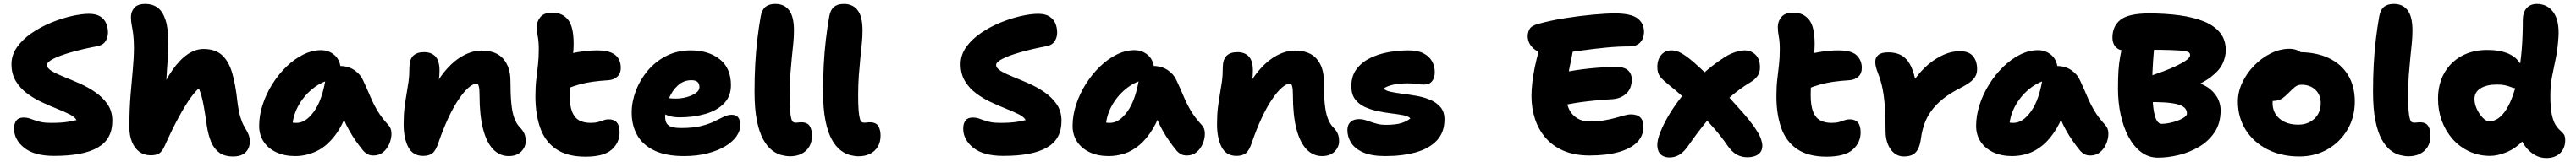

<svg xmlns="http://www.w3.org/2000/svg" viewBox="-20 -780 13002 820"><path d="M253 9Q153 9 102 -32Q51 -73 51 -129Q51 -155 62.5 -170Q74 -185 99 -185Q115 -185 127.5 -181Q140 -177 154.5 -171.5Q169 -166 188.5 -162Q208 -158 237 -158Q267 -158 288 -159.5Q309 -161 326.5 -164Q344 -167 366 -172Q358 -188 331 -201.5Q304 -215 266.5 -230Q229 -245 189.5 -263.5Q150 -282 115.5 -308Q81 -334 59.5 -370Q38 -406 38 -455Q38 -502 66 -541.5Q94 -581 140 -612.5Q186 -644 238.5 -665.5Q291 -687 341.5 -698.5Q392 -710 429 -710Q465 -710 486 -696.5Q507 -683 516 -661.5Q525 -640 525 -615Q525 -590 512 -570.5Q499 -551 471 -546Q397 -532 339.5 -515.5Q282 -499 249.5 -482.5Q217 -466 217 -451Q217 -435 241 -420.5Q265 -406 302.5 -391Q340 -376 382 -357.5Q424 -339 461.5 -313Q499 -287 523 -252Q547 -217 547 -168Q547 -122 529 -88.5Q511 -55 474 -33.5Q437 -12 382 -1.5Q327 9 253 9Z M741 6Q707 6 683 -12Q659 -30 646 -62Q633 -94 633 -135Q633 -226 639 -298.5Q645 -371 650.5 -430Q656 -489 656 -538Q656 -579 652.5 -605.5Q649 -632 645 -652Q641 -672 641 -694Q641 -720 657.5 -740Q674 -760 714 -760Q749 -760 775 -741.5Q801 -723 815.5 -678.5Q830 -634 830 -557Q830 -523 826.5 -479.5Q823 -436 819.5 -372.5Q816 -309 816 -214L778 -291Q813 -372 850.5 -425.5Q888 -479 927.5 -505.5Q967 -532 1007 -532Q1067 -532 1101 -500.5Q1135 -469 1152 -410Q1169 -351 1178 -267Q1184 -218 1192.5 -189.5Q1201 -161 1210.5 -144Q1220 -127 1228 -113Q1234 -102 1237.5 -89.5Q1241 -77 1241 -65Q1241 -30 1219.5 -9Q1198 12 1157 12Q1113 12 1086.5 -7.5Q1060 -27 1045.5 -62Q1031 -97 1024 -143Q1016 -199 1010 -233.5Q1004 -268 998 -290Q992 -312 984 -332Q969 -322 942.5 -285.5Q916 -249 882.5 -187.5Q849 -126 811 -41Q798 -12 782.5 -3Q767 6 741 6Z M1470 10Q1416 10 1375 -9Q1334 -28 1311 -62.5Q1288 -97 1288 -143Q1288 -195 1305.5 -249.5Q1323 -304 1354 -353.5Q1385 -403 1425 -442Q1465 -481 1510 -503.5Q1555 -526 1600 -526Q1642 -526 1671 -498.5Q1700 -471 1700 -420Q1700 -403 1690.5 -393.5Q1681 -384 1668 -381Q1606 -370 1558 -331Q1510 -292 1482.5 -238.5Q1455 -185 1455 -127Q1455 -113 1457 -101.5Q1459 -90 1464 -73L1390 -187Q1415 -170 1434 -164Q1453 -158 1477 -158Q1524 -158 1566 -217.5Q1608 -277 1625 -392Q1629 -418 1649.5 -432Q1670 -446 1695 -446Q1738 -446 1769 -424.5Q1800 -403 1813 -372Q1833 -329 1848.5 -292Q1864 -255 1884.5 -220Q1905 -185 1940 -147Q1955 -131 1955.5 -105.5Q1956 -80 1945.5 -54Q1935 -28 1914.5 -10.5Q1894 7 1865 7Q1846 7 1834 0Q1822 -7 1814 -16Q1792 -43 1775 -67.5Q1758 -92 1743 -118.5Q1728 -145 1714.5 -177Q1701 -209 1686 -249L1746 -255Q1716 -154 1672 -96Q1628 -38 1576 -14Q1524 10 1470 10Z M2547 10Q2501 10 2468 -25Q2435 -60 2417.5 -128.5Q2400 -197 2400 -299Q2400 -315 2399 -327Q2398 -339 2394.5 -348.5Q2391 -358 2384 -365.5Q2377 -373 2366 -379Q2393 -378 2411.5 -374.5Q2430 -371 2439 -358.5Q2448 -346 2445 -317Q2426 -340 2413.5 -348.5Q2401 -357 2387 -357Q2368 -357 2344 -336Q2320 -315 2293.5 -275.5Q2267 -236 2241.5 -181Q2216 -126 2193 -59Q2180 -19 2163 -5Q2146 9 2115 9Q2063 9 2040 -36Q2017 -81 2017 -151Q2017 -200 2021.5 -236Q2026 -272 2031.5 -303Q2037 -334 2041.5 -366Q2046 -398 2046 -437Q2046 -478 2064.5 -497Q2083 -516 2120 -516Q2157 -516 2177.5 -494Q2198 -472 2198 -422Q2198 -394 2194 -373.5Q2190 -353 2185 -330.5Q2180 -308 2176 -274Q2172 -240 2172 -186L2129 -242Q2163 -337 2209.5 -399.5Q2256 -462 2308 -493Q2360 -524 2409 -524Q2484 -524 2520 -482Q2556 -440 2556 -370Q2556 -302 2560.5 -256Q2565 -210 2575.5 -182Q2586 -154 2602 -137Q2617 -122 2625 -106Q2633 -90 2633 -65Q2633 -36 2610.5 -13Q2588 10 2547 10Z M2935 13Q2843 13 2787 -25Q2731 -63 2706.5 -132Q2682 -201 2682 -292Q2682 -341 2686.5 -379Q2691 -417 2695 -452.5Q2699 -488 2699 -530Q2699 -570 2694 -595Q2689 -620 2689 -644Q2689 -672 2707.5 -694Q2726 -716 2767 -716Q2817 -716 2846 -681Q2875 -646 2875 -558Q2875 -533 2872 -505Q2869 -477 2865 -445.5Q2861 -414 2858 -377.5Q2855 -341 2855 -298Q2855 -246 2867 -215Q2879 -184 2902.5 -171Q2926 -158 2961 -158Q2984 -158 2999 -162.5Q3014 -167 3026 -171.5Q3038 -176 3052 -176Q3079 -176 3093 -160Q3107 -144 3107 -110Q3107 -58 3067 -22.5Q3027 13 2935 13ZM2831 -327Q2785 -308 2759.5 -329.5Q2734 -351 2734 -391Q2734 -423 2745 -449Q2756 -475 2802 -492Q2830 -502 2862.5 -509.5Q2895 -517 2929 -521Q2963 -525 2994 -525Q3039 -525 3065 -513.5Q3091 -502 3102 -482Q3113 -462 3113 -436Q3113 -408 3095.5 -392Q3078 -376 3051 -374Q3005 -371 2969.5 -366Q2934 -361 2902 -352Q2870 -343 2831 -327Z M3432 10Q3340 10 3281.5 -18.5Q3223 -47 3195.5 -96.5Q3168 -146 3168 -210Q3168 -265 3189 -320.5Q3210 -376 3249 -422.5Q3288 -469 3343 -497Q3398 -525 3466 -525Q3556 -525 3612.5 -480Q3669 -435 3669 -349Q3669 -292 3633.5 -256Q3598 -220 3539 -203Q3480 -186 3410 -186Q3358 -186 3327.5 -207Q3297 -228 3297 -256Q3297 -271 3304 -278.5Q3311 -286 3327 -286Q3338 -286 3352.5 -283.5Q3367 -281 3391 -281Q3419 -281 3446 -288.5Q3473 -296 3491.5 -309Q3510 -322 3510 -338Q3510 -356 3500.5 -365Q3491 -374 3469 -374Q3430 -374 3400.5 -347Q3371 -320 3354 -277Q3337 -234 3337 -187Q3337 -168 3344.5 -155.5Q3352 -143 3370 -137.5Q3388 -132 3419 -132Q3478 -132 3518 -142Q3558 -152 3585 -165.5Q3612 -179 3632.5 -189Q3653 -199 3673 -199Q3695 -199 3705.5 -185.5Q3716 -172 3716 -145Q3716 -117 3696 -89Q3676 -61 3639 -39Q3602 -17 3549.5 -3.5Q3497 10 3432 10Z M3967 11Q3948 11 3924 5Q3900 -1 3876 -19.5Q3852 -38 3832 -74Q3812 -110 3800 -169Q3788 -228 3788 -317Q3788 -390 3791.5 -454.5Q3795 -519 3802 -579Q3809 -639 3819 -696Q3825 -730 3843 -745Q3861 -760 3893 -760Q3938 -760 3962.5 -728Q3987 -696 3987 -625Q3987 -594 3983.5 -559.5Q3980 -525 3976 -485.5Q3972 -446 3968.5 -399.5Q3965 -353 3965 -297Q3965 -247 3967.5 -219Q3970 -191 3974 -178Q3978 -165 3983.5 -162Q3989 -159 3995 -159Q4001 -159 4006 -159.5Q4011 -160 4015 -160.5Q4019 -161 4023 -161Q4055 -161 4066.5 -142Q4078 -123 4078 -94Q4078 -61 4064 -37.5Q4050 -14 4025 -1.5Q4000 11 3967 11Z M4313 11Q4294 11 4270 5Q4246 -1 4222 -19.5Q4198 -38 4178 -74Q4158 -110 4146 -169Q4134 -228 4134 -317Q4134 -390 4137.5 -454.5Q4141 -519 4148 -579Q4155 -639 4165 -696Q4171 -730 4189 -745Q4207 -760 4239 -760Q4284 -760 4308.5 -728Q4333 -696 4333 -625Q4333 -594 4329.5 -559.5Q4326 -525 4322 -485.5Q4318 -446 4314.5 -399.5Q4311 -353 4311 -297Q4311 -247 4313.5 -219Q4316 -191 4320 -178Q4324 -165 4329.5 -162Q4335 -159 4341 -159Q4347 -159 4352 -159.5Q4357 -160 4361 -160.5Q4365 -161 4369 -161Q4401 -161 4412.5 -142Q4424 -123 4424 -94Q4424 -61 4410 -37.5Q4396 -14 4371 -1.5Q4346 11 4313 11Z M5043 9Q4943 9 4892 -32Q4841 -73 4841 -129Q4841 -155 4852.5 -170Q4864 -185 4889 -185Q4905 -185 4917.5 -181Q4930 -177 4944.5 -171.5Q4959 -166 4978.5 -162Q4998 -158 5027 -158Q5057 -158 5078 -159.5Q5099 -161 5116.5 -164Q5134 -167 5156 -172Q5148 -188 5121 -201.5Q5094 -215 5056.5 -230Q5019 -245 4979.5 -263.5Q4940 -282 4905.5 -308Q4871 -334 4849.5 -370Q4828 -406 4828 -455Q4828 -502 4856 -541.5Q4884 -581 4930 -612.5Q4976 -644 5028.5 -665.5Q5081 -687 5131.5 -698.5Q5182 -710 5219 -710Q5255 -710 5276 -696.5Q5297 -683 5306 -661.5Q5315 -640 5315 -615Q5315 -590 5302 -570.5Q5289 -551 5261 -546Q5187 -532 5129.5 -515.5Q5072 -499 5039.5 -482.5Q5007 -466 5007 -451Q5007 -435 5031 -420.5Q5055 -406 5092.5 -391Q5130 -376 5172 -357.5Q5214 -339 5251.5 -313Q5289 -287 5313 -252Q5337 -217 5337 -168Q5337 -122 5319 -88.5Q5301 -55 5264 -33.5Q5227 -12 5172 -1.5Q5117 9 5043 9Z M5575 10Q5521 10 5480 -9Q5439 -28 5416 -62.5Q5393 -97 5393 -143Q5393 -195 5410.5 -249.5Q5428 -304 5459 -353.5Q5490 -403 5530 -442Q5570 -481 5615 -503.5Q5660 -526 5705 -526Q5747 -526 5776 -498.5Q5805 -471 5805 -420Q5805 -403 5795.5 -393.5Q5786 -384 5773 -381Q5711 -370 5663 -331Q5615 -292 5587.5 -238.5Q5560 -185 5560 -127Q5560 -113 5562 -101.5Q5564 -90 5569 -73L5495 -187Q5520 -170 5539 -164Q5558 -158 5582 -158Q5629 -158 5671 -217.5Q5713 -277 5730 -392Q5734 -418 5754.5 -432Q5775 -446 5800 -446Q5843 -446 5874 -424.5Q5905 -403 5918 -372Q5938 -329 5953.5 -292Q5969 -255 5989.5 -220Q6010 -185 6045 -147Q6060 -131 6060.5 -105.5Q6061 -80 6050.5 -54Q6040 -28 6019.5 -10.5Q5999 7 5970 7Q5951 7 5939 0Q5927 -7 5919 -16Q5897 -43 5880 -67.5Q5863 -92 5848 -118.5Q5833 -145 5819.5 -177Q5806 -209 5791 -249L5851 -255Q5829 -179 5798 -128Q5767 -77 5731 -46.5Q5695 -16 5655.5 -3Q5616 10 5575 10Z M6652 10Q6606 10 6573 -25Q6540 -60 6522.5 -128.5Q6505 -197 6505 -299Q6505 -315 6504 -327Q6503 -339 6499.5 -348.5Q6496 -358 6489 -365.5Q6482 -373 6471 -379Q6498 -378 6516.5 -374.5Q6535 -371 6544 -358.5Q6553 -346 6550 -317Q6531 -340 6518.5 -348.5Q6506 -357 6492 -357Q6473 -357 6449 -336Q6425 -315 6398.5 -275.5Q6372 -236 6346.5 -181Q6321 -126 6298 -59Q6285 -19 6268 -5Q6251 9 6220 9Q6168 9 6145 -36Q6122 -81 6122 -151Q6122 -200 6126.5 -236Q6131 -272 6136.5 -303Q6142 -334 6146.5 -366Q6151 -398 6151 -437Q6151 -478 6169.5 -497Q6188 -516 6225 -516Q6262 -516 6282.5 -494Q6303 -472 6303 -422Q6303 -394 6299 -373.5Q6295 -353 6290 -330.5Q6285 -308 6281 -274Q6277 -240 6277 -186L6234 -242Q6268 -337 6314.5 -399.5Q6361 -462 6413 -493Q6465 -524 6514 -524Q6589 -524 6625 -482Q6661 -440 6661 -370Q6661 -302 6665.5 -256Q6670 -210 6680.5 -182Q6691 -154 6707 -137Q6722 -122 6730 -106Q6738 -90 6738 -65Q6738 -36 6715.5 -13Q6693 10 6652 10Z M6971 10Q6902 10 6860 -8.5Q6818 -27 6799 -57Q6780 -87 6780 -122Q6780 -147 6795 -162Q6810 -177 6840 -177Q6855 -177 6869.5 -172.5Q6884 -168 6899.5 -162.5Q6915 -157 6933 -152.5Q6951 -148 6973 -148Q7025 -148 7054 -157.5Q7083 -167 7098 -181Q7087 -192 7061 -197Q7035 -202 7001.5 -206Q6968 -210 6932.5 -217.5Q6897 -225 6867 -239Q6837 -253 6818.5 -278Q6800 -303 6800 -344Q6800 -395 6826 -430Q6852 -465 6894.5 -486Q6937 -507 6988 -516Q7039 -525 7088 -525Q7135 -525 7164 -510Q7193 -495 7207 -470Q7221 -445 7221 -415Q7221 -386 7207.5 -369Q7194 -352 7170 -352Q7153 -352 7141.5 -353.5Q7130 -355 7117.5 -356.5Q7105 -358 7083 -358Q7040 -358 7010 -351Q6980 -344 6963 -332Q6972 -321 6997.5 -315.5Q7023 -310 7058 -305.5Q7093 -301 7130 -294.5Q7167 -288 7198.5 -274.5Q7230 -261 7250 -237.5Q7270 -214 7270 -176Q7270 -110 7231.5 -69Q7193 -28 7125.5 -9Q7058 10 6971 10Z M8002 7Q7927 7 7872 -16.5Q7817 -40 7781 -81.5Q7745 -123 7727 -177.5Q7709 -232 7709 -293Q7709 -323 7713 -360Q7717 -397 7725.5 -438.5Q7734 -480 7746 -523Q7757 -564 7784.5 -585Q7812 -606 7850 -606Q7870 -606 7885.5 -598.5Q7901 -591 7910 -577Q7919 -563 7919 -542Q7919 -521 7910.5 -483Q7902 -445 7893.5 -396Q7885 -347 7885 -291Q7885 -255 7899 -226.5Q7913 -198 7939.5 -181.5Q7966 -165 8003 -165Q8043 -165 8075 -170.5Q8107 -176 8132 -183Q8157 -190 8176.5 -195.5Q8196 -201 8211 -201Q8242 -201 8258 -185.5Q8274 -170 8274 -139Q8274 -92 8241.5 -59.5Q8209 -27 8148 -10Q8087 7 8002 7ZM7842 -241Q7819 -236 7806 -246.5Q7793 -257 7788 -277.5Q7783 -298 7783 -322Q7783 -353 7801.5 -377Q7820 -401 7848 -408Q7872 -414 7899.5 -419Q7927 -424 7960.5 -428.5Q7994 -433 8035.5 -436.5Q8077 -440 8129 -442Q8176 -442 8195.5 -424.5Q8215 -407 8215 -378Q8215 -332 8187.5 -306.5Q8160 -281 8118 -278Q8068 -275 8028 -271Q7988 -267 7955.5 -262.5Q7923 -258 7895.5 -252.5Q7868 -247 7842 -241ZM7811 -506Q7752 -506 7721 -533Q7690 -560 7690 -597Q7690 -616 7699.5 -633Q7709 -650 7743 -659Q7808 -677 7881.5 -688.5Q7955 -700 8021 -706Q8087 -712 8130 -712Q8211 -712 8244 -687Q8277 -662 8277 -618Q8277 -587 8258.5 -566Q8240 -545 8204 -545Q8146 -545 8085.5 -539Q8025 -533 7970.5 -525.5Q7916 -518 7874 -512Q7832 -506 7811 -506Z M8405 17Q8379 17 8362.5 3Q8346 -11 8344 -40Q8342 -69 8360 -113Q8374 -148 8396.5 -187.5Q8419 -227 8449 -267.5Q8479 -308 8515.5 -348Q8552 -388 8594 -424Q8636 -460 8683 -490Q8701 -502 8719 -509.5Q8737 -517 8754 -521Q8771 -525 8785 -525Q8817 -525 8839.5 -503Q8862 -481 8862 -439Q8862 -412 8849 -394.5Q8836 -377 8816 -365Q8753 -327 8698 -277Q8643 -227 8595 -168.5Q8547 -110 8504 -48Q8480 -12 8456.5 2.5Q8433 17 8405 17ZM8798 16Q8770 16 8745.5 3Q8721 -10 8696 -46Q8671 -83 8635 -125Q8599 -167 8558 -208.5Q8517 -250 8476 -287.5Q8435 -325 8399 -353Q8374 -373 8359 -391Q8344 -409 8344 -441Q8344 -465 8352.5 -484Q8361 -503 8377 -514Q8393 -525 8415 -525Q8435 -525 8454 -516.5Q8473 -508 8502 -486Q8523 -470 8556.5 -439Q8590 -408 8628.5 -369Q8667 -330 8705 -288.5Q8743 -247 8775.5 -210Q8808 -173 8827 -146Q8858 -103 8866 -79.5Q8874 -56 8874 -42Q8874 -14 8853.5 1Q8833 16 8798 16Z M9198 13Q9106 13 9050 -25Q8994 -63 8969.5 -132Q8945 -201 8945 -292Q8945 -341 8949.5 -379Q8954 -417 8958 -452.5Q8962 -488 8962 -530Q8962 -570 8957 -595Q8952 -620 8952 -644Q8952 -672 8970.5 -694Q8989 -716 9030 -716Q9080 -716 9109 -681Q9138 -646 9138 -558Q9138 -533 9135 -505Q9132 -477 9128 -445.5Q9124 -414 9121 -377.5Q9118 -341 9118 -298Q9118 -246 9130 -215Q9142 -184 9165.5 -171Q9189 -158 9224 -158Q9247 -158 9262 -162.5Q9277 -167 9289 -171.5Q9301 -176 9315 -176Q9342 -176 9356 -160Q9370 -144 9370 -110Q9370 -58 9330 -22.5Q9290 13 9198 13ZM9094 -327Q9048 -308 9022.5 -329.5Q8997 -351 8997 -391Q8997 -423 9008 -449Q9019 -475 9065 -492Q9107 -507 9158.5 -516Q9210 -525 9257 -525Q9325 -525 9350.5 -499.5Q9376 -474 9376 -436Q9376 -408 9358.5 -392Q9341 -376 9314 -374Q9268 -371 9232.5 -366Q9197 -361 9165 -352Q9133 -343 9094 -327Z M9588 12Q9561 12 9540.5 -4Q9520 -20 9508 -49Q9496 -78 9496 -115Q9496 -185 9492.5 -237Q9489 -289 9481 -329.5Q9473 -370 9460 -403Q9450 -429 9447 -441.5Q9444 -454 9444 -468Q9444 -489 9459.5 -502Q9475 -515 9510 -515Q9542 -515 9566.5 -504.5Q9591 -494 9609 -470Q9627 -446 9639 -404.5Q9651 -363 9657 -300L9589 -278Q9611 -333 9642.5 -377.5Q9674 -422 9712 -454Q9750 -486 9790.5 -503.5Q9831 -521 9870 -521Q9916 -521 9937 -496Q9958 -471 9958 -429Q9958 -400 9939.5 -379.5Q9921 -359 9878 -337Q9824 -310 9787 -280.5Q9750 -251 9727 -219Q9704 -187 9692 -153Q9680 -119 9675 -82Q9670 -44 9658.5 -23.5Q9647 -3 9629.5 4.5Q9612 12 9588 12Z M10135 10Q10081 10 10040 -9Q9999 -28 9976 -62.5Q9953 -97 9953 -143Q9953 -195 9970.5 -249.5Q9988 -304 10019 -353.5Q10050 -403 10090 -442Q10130 -481 10175 -503.5Q10220 -526 10265 -526Q10307 -526 10336 -498.5Q10365 -471 10365 -420Q10365 -403 10355.5 -393.5Q10346 -384 10333 -381Q10271 -370 10223 -331Q10175 -292 10147.5 -238.5Q10120 -185 10120 -127Q10120 -113 10122 -101.5Q10124 -90 10129 -73L10055 -187Q10080 -170 10099 -164Q10118 -158 10142 -158Q10189 -158 10231 -217.5Q10273 -277 10290 -392Q10294 -418 10314.5 -432Q10335 -446 10360 -446Q10403 -446 10434 -424.5Q10465 -403 10478 -372Q10498 -329 10513.5 -292Q10529 -255 10549.5 -220Q10570 -185 10605 -147Q10620 -131 10620.5 -105.5Q10621 -80 10610.5 -54Q10600 -28 10579.5 -10.5Q10559 7 10530 7Q10511 7 10499 0Q10487 -7 10479 -16Q10457 -43 10440 -67.5Q10423 -92 10408 -118.5Q10393 -145 10379.5 -177Q10366 -209 10351 -249L10411 -255Q10389 -179 10358 -128Q10327 -77 10291 -46.5Q10255 -16 10215.5 -3Q10176 10 10135 10Z M10871 18Q10823 18 10785.5 -10.5Q10748 -39 10722 -88Q10696 -137 10682.5 -199.5Q10669 -262 10669 -331Q10669 -385 10671.5 -422.5Q10674 -460 10680.5 -496Q10687 -532 10699 -579Q10706 -605 10726.5 -617Q10747 -629 10765 -629Q10792 -629 10812 -615Q10832 -601 10843 -579.5Q10854 -558 10851 -535Q10848 -496 10846 -468.5Q10844 -441 10843 -413.5Q10842 -386 10842 -347Q10842 -272 10848 -230Q10854 -188 10864.5 -170.5Q10875 -153 10889 -153Q10907 -153 10929 -157.5Q10951 -162 10971 -169.5Q10991 -177 11004 -186.5Q11017 -196 11017 -205Q11017 -223 11005 -234.5Q10993 -246 10968 -252.5Q10943 -259 10905.5 -261.5Q10868 -264 10817 -263Q10789 -262 10771.5 -283Q10754 -304 10754 -336Q10754 -350 10765.5 -364.5Q10777 -379 10793 -383Q10808 -387 10837 -397Q10866 -407 10899.5 -419.5Q10933 -432 10963.5 -446.5Q10994 -461 11013.5 -475Q11033 -489 11033 -501Q11033 -509 11027.5 -514Q11022 -519 11001.5 -522Q10981 -525 10938 -526.5Q10895 -528 10820 -528Q10786 -528 10753 -526Q10720 -524 10705 -524Q10674 -524 10657.5 -542Q10641 -560 10641 -589Q10641 -648 10682 -680Q10723 -712 10826 -712Q10908 -712 10978.5 -702.5Q11049 -693 11101.5 -672Q11154 -651 11183.5 -615Q11213 -579 11213 -525Q11213 -494 11197.5 -459Q11182 -424 11137 -389.5Q11092 -355 11005 -323L10996 -378Q11050 -372 11086.5 -356.5Q11123 -341 11145 -319Q11167 -297 11177 -272Q11187 -247 11187 -222Q11187 -156 11156.5 -110.5Q11126 -65 11077.5 -36.5Q11029 -8 10974.5 5Q10920 18 10871 18Z M11584 12Q11494 12 11424 -23.5Q11354 -59 11314 -122Q11274 -185 11274 -266Q11274 -315 11296.5 -362.5Q11319 -410 11356.5 -448.5Q11394 -487 11440.5 -510Q11487 -533 11534 -533Q11554 -533 11571.5 -526.5Q11589 -520 11600 -506.5Q11611 -493 11611 -470Q11611 -430 11594 -399Q11577 -368 11526 -352Q11507 -346 11489.5 -332Q11472 -318 11460.5 -298.5Q11449 -279 11449 -259Q11449 -210 11484 -179.5Q11519 -149 11579 -149Q11628 -149 11660 -179Q11692 -209 11692 -258Q11692 -300 11665 -325.5Q11638 -351 11596 -351Q11575 -351 11561 -339Q11547 -327 11527 -307Q11513 -293 11501.5 -284.5Q11490 -276 11478 -272.5Q11466 -269 11450 -269Q11431 -269 11415.5 -284.5Q11400 -300 11400 -345Q11400 -376 11416 -406.5Q11432 -437 11458 -461.5Q11484 -486 11516 -501Q11548 -516 11580 -516Q11670 -516 11733.5 -485.5Q11797 -455 11830.5 -399Q11864 -343 11864 -266Q11864 -187 11827 -124Q11790 -61 11727 -24.5Q11664 12 11584 12Z M12135 11Q12116 11 12092 5Q12068 -1 12044 -19.5Q12020 -38 12000 -74Q11980 -110 11968 -169Q11956 -228 11956 -317Q11956 -390 11959.5 -454.5Q11963 -519 11970 -579Q11977 -639 11987 -696Q11993 -730 12011 -745Q12029 -760 12061 -760Q12106 -760 12130.5 -728Q12155 -696 12155 -625Q12155 -594 12151.5 -559.5Q12148 -525 12144 -485.5Q12140 -446 12136.5 -399.5Q12133 -353 12133 -297Q12133 -247 12135.5 -219Q12138 -191 12142 -178Q12146 -165 12151.5 -162Q12157 -159 12163 -159Q12169 -159 12174 -159.5Q12179 -160 12183 -160.5Q12187 -161 12191 -161Q12223 -161 12234.5 -142Q12246 -123 12246 -94Q12246 -61 12232 -37.5Q12218 -14 12193 -1.5Q12168 11 12135 11Z M12547 9Q12489 9 12440.5 -14Q12392 -37 12357 -77Q12322 -117 12303 -169Q12284 -221 12284 -279Q12284 -354 12315.5 -410Q12347 -466 12404 -497Q12461 -528 12536 -527Q12592 -527 12632 -511.5Q12672 -496 12694 -465.5Q12716 -435 12716 -389Q12716 -364 12705.5 -348.5Q12695 -333 12680 -333Q12670 -333 12661.5 -336Q12653 -339 12643 -342.5Q12633 -346 12618.5 -349Q12604 -352 12581 -352Q12530 -352 12499 -333Q12468 -314 12468 -279Q12468 -254 12480 -228Q12492 -202 12509.5 -184Q12527 -166 12542 -166Q12591 -166 12629 -226.5Q12667 -287 12689.5 -401.5Q12712 -516 12712 -678Q12712 -717 12731 -738.5Q12750 -760 12783 -760Q12836 -760 12866.5 -717.5Q12897 -675 12892 -593Q12888 -530 12878 -483Q12868 -436 12859.5 -392Q12851 -348 12851 -294Q12851 -234 12858.5 -199.5Q12866 -165 12877.5 -147.5Q12889 -130 12900 -120.5Q12911 -111 12918.5 -101Q12926 -91 12926 -71Q12926 -29 12900 -4.5Q12874 20 12831 20Q12800 20 12773.5 5Q12747 -10 12727 -35.5Q12707 -61 12696.5 -94Q12686 -127 12686 -163L12783 -192Q12759 -117 12718 -73Q12677 -29 12631 -10Q12585 9 12547 9Z"/></svg>

Font: Shantell Sans ExtraBold
Style: Regular
Weight: 800
Designer: Stephen Nixon, Anya Danilova, Shantell Martin
Foundry: Arrow Type
Version: Version 1.011;[c5ecc13dd]